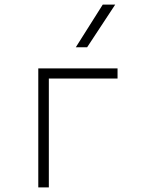

<svg xmlns="http://www.w3.org/2000/svg" viewBox="-20 -815 626 835"><path d="M146.5 0V-517.6H491.2V-473.6H192.4V0ZM309.6 -609.4 426.8 -794.9H481L358.9 -609.4Z"/></svg>

Font: Cascadia Code ExtraLight
Style: Regular
Weight: 200
Monospace: yes
Designer: Aaron Bell
Foundry: Saja Typeworks
Version: Version 2407.024; ttfautohint (v1.8.4)